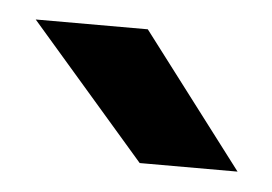

<svg xmlns="http://www.w3.org/2000/svg" viewBox="-28 -742 305 215"><g transform="rotate(5 125.0 -635.0)"><path d="M5 -710H131L245 -560H135Z"/></g></svg>

Font: Retni Sans
Style: Bold
Weight: 700
Designer: Vitaly Kuzmin
Foundry: ParaType Ltd.
Version: Version 1.00;March 2, 2019;FontCreator 11.5.0.2425 64-bit; t